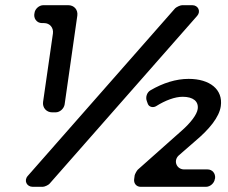

<svg xmlns="http://www.w3.org/2000/svg" viewBox="-20 -720 879 740"><path d="M181 -287H194C211 -287 226 -301 229 -317L278 -660C281 -682 266 -700 243 -700H147C131 -700 115 -686 113 -670C108 -650 121 -631 142 -631H150C172 -631 187 -613 184 -591L146 -327C143 -305 159 -287 181 -287ZM106 0H145C152 0 167 -7 171 -12L740 -659C755 -676 744 -700 721 -700H682C675 -700 660 -693 655 -688L87 -42C71 -24 83 0 106 0ZM707 -416C658 -416 608 -400 560 -372C546 -364 540 -345 546 -330L550 -319C555 -307 571 -304 582 -311C617 -333 654 -347 684 -347C725 -347 746 -329 742 -300C739 -278 714 -246 681 -217L511 -66C507 -62 500 -49 499 -44L497 -29C495 -13 506 0 522 0H774C790 0 806 -14 808 -30L809 -33C811 -52 798 -67 780 -67H690C660 -67 647 -101 669 -121L731 -175C786 -221 825 -268 831 -311C840 -375 789 -416 707 -416Z"/></svg>

Font: Trueno
Style: RoundIt
Weight: 400
Designer: Julieta Ulanovsky, Jasper
Foundry: Julieta Ulanovsky, Cannot Into Space Fonts
Version: Version 3.001